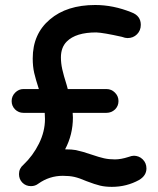

<svg xmlns="http://www.w3.org/2000/svg" viewBox="-20 -723 630 765"><path d="M563.5 -51.8Q563.5 -23.4 534.2 -5.9Q484.4 21.5 425.8 21.5Q399.4 21.5 378.9 16.6Q358.4 11.7 325.2 -1Q325.2 -1 325.2 -1Q295.9 -13.7 276.4 -18.1Q256.8 -22.5 230.5 -22.5Q176.8 -22.5 132.8 8.8Q120.1 18.6 103.5 18.6Q83 18.6 69.3 4.9Q55.7 -8.8 55.7 -29.3Q55.7 -51.8 73.2 -66.4Q111.3 -102.5 135.3 -150.9Q159.2 -199.2 159.2 -249Q159.2 -261.7 158.2 -273.4H73.2Q53.7 -273.4 40 -287.1Q26.4 -300.8 26.4 -320.3Q26.4 -339.8 40.5 -354Q54.7 -368.2 73.2 -368.2H134.8Q122.1 -407.2 116.2 -432.6Q110.4 -458 110.4 -490.2Q110.4 -587.9 178.7 -645.5Q246.1 -703.1 359.4 -703.1Q431.6 -703.1 503.9 -673.8Q541 -660.2 541 -624Q541 -601.6 525.9 -586.4Q510.7 -571.3 488.3 -571.3Q478.5 -571.3 465.8 -576.2Q391.6 -592.8 363.3 -593.8Q282.2 -593.8 246.1 -557.6Q222.7 -534.2 222.7 -494.1Q222.7 -471.7 228 -447.3Q233.4 -422.9 246.1 -382.8L250 -368.2H404.3Q423.8 -368.2 438 -354Q452.1 -339.8 452.1 -320.3Q452.1 -300.8 438.5 -287.1Q423.8 -273.4 404.3 -273.4H269.5L270.5 -254.9Q270.5 -186.5 239.3 -127.9H242.2Q266.6 -127.9 282.2 -125Q306.6 -120.1 346.7 -106.4Q375 -96.7 394.5 -92.3Q414.1 -87.9 438 -87.9Q461.9 -87.9 492.2 -97.7Q504.9 -102.5 513.7 -102.5Q522.5 -102.5 531.7 -99.1Q541 -95.7 548.8 -87.9Q563.5 -73.2 563.5 -51.8Z"/></svg>

Font: FakePearl
Style: SemiBold
Weight: 400
Version: Version 1.2